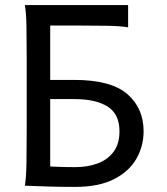

<svg xmlns="http://www.w3.org/2000/svg" viewBox="-20 -733 658 758"><path d="M178.2 -341.8V-75.7Q191.9 -75.2 214.6 -74.2Q237.3 -73.2 278.3 -73.2Q325.2 -73.2 364.5 -87.4Q403.8 -101.6 427.7 -132.8Q451.7 -164.1 451.7 -214.8Q451.7 -282.2 405.3 -312Q358.9 -341.8 273.4 -341.8ZM485.8 -712.9V-625Q456.5 -630.4 400.9 -631.3Q345.2 -632.3 272.9 -632.3H178.2V-417.5H273.4Q418 -417.5 482.4 -361.8Q546.9 -306.2 546.9 -214.8Q546.9 -155.8 518.1 -105.7Q489.3 -55.7 429.4 -25.4Q369.6 4.9 275.9 4.9Q226.6 4.9 181.2 3.7Q135.7 2.4 106.9 1.2Q78.1 0 78.1 0Q83.5 -29.3 84.5 -89.6Q85.4 -149.9 85.4 -222.2V-500.5Q85.4 -572.8 84.5 -628.2Q83.5 -683.6 78.1 -712.9Z"/></svg>

Font: Andika LitF DSA DSG
Style: Regular
Weight: 400
Designer: Victor Gaultney, Annie Olsen, Julie Remington, Don Collingsworth, Eric Hays, Becca Hirsbrunner
Foundry: SIL International
Version: Version 6.200 ; LitF DSA DSG; ttfautohint (v1.8.3.10-c5d8)